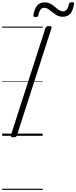

<svg xmlns="http://www.w3.org/2000/svg" viewBox="-20 -1256 705 1776"><path d="M104 14Q90 14 84 9.5Q78 5 81 -6L400 -996Q404 -1006 411 -1010.5Q418 -1015 433 -1015Q448 -1015 454 -1010.5Q460 -1006 456 -995L137 -5Q134 5 127 9.5Q120 14 104 14ZM308 -1098Q286 -1098 289 -1119Q299 -1176 324 -1205Q349 -1234 392 -1234Q423 -1234 446 -1221.5Q469 -1209 488 -1192.5Q507 -1176 525.5 -1163.5Q544 -1151 565 -1151Q584 -1151 597.5 -1167Q611 -1183 617 -1216Q621 -1236 645 -1236Q658 -1236 662.5 -1231Q667 -1226 664 -1215Q655 -1158 630 -1129.5Q605 -1101 561 -1101Q531 -1101 508 -1113.5Q485 -1126 465.5 -1142.5Q446 -1159 427.5 -1171.5Q409 -1184 388 -1184Q369 -1184 355.5 -1167.5Q342 -1151 335 -1117Q334 -1107 327.5 -1102.5Q321 -1098 308 -1098ZM0 490H375V500H0ZM0 -20H375V0H0ZM0 -505H375V-500H0ZM0 -1010H375V-1000H0Z"/></svg>

Font: Playwrite MX Guides
Style: Regular
Weight: 400
Designer: Veronika Burian, José Scaglione
Foundry: TypeTogether
Version: Version 1.003